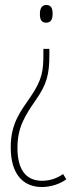

<svg xmlns="http://www.w3.org/2000/svg" viewBox="-20 -549 303 770"><path d="M191 -494C191 -514 186 -529 166 -529C148 -529 140 -516 140 -492C140 -470 147 -458 165 -458C186 -458 191 -474 191 -494ZM178 -330V-353H154V-331C154 -264 149 -229 102 -160C63 -103 23 -55 23 42C23 151 74 201 148 201C187 201 223 187 246 170L233 149C209 166 180 176 149 176C86 176 50 134 50 44C50 -40 81 -86 125 -150C167 -211 178 -249 178 -330Z"/></svg>

Font: Noto Sans Malayalam ExtraCondensed Thin
Style: Regular
Weight: 100
Width: 2
Designer: Jelle Bosma - Monotype Design Team
Foundry: Monotype Imaging Inc.
Version: Version 2.104